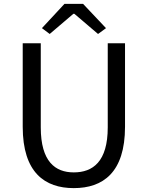

<svg xmlns="http://www.w3.org/2000/svg" viewBox="-20 -956 761 989"><path d="M360 13C510 13 624 -67 624 -303V-733H535V-300C535 -123 458 -68 360 -68C265 -68 190 -123 190 -300V-733H97V-303C97 -67 211 13 360 13ZM196 -811 236 -781 358 -885H363L485 -781L526 -811L408 -936H312Z"/></svg>

Font: Noto Sans Japanese Regular
Style: Regular
Weight: 400
Designer: Ryoko NISHIZUKA (kana & ideographs); Paul D. Hunt (Latin, Greek & Cyrillic); Wenlong ZHANG (bopomofo); Sandoll Communica
Foundry: Adobe Systems Incorporated
Version: Version 1.000;PS 1;hotconv 1.0.78;makeotf.lib2.5.61930